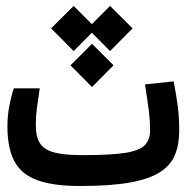

<svg xmlns="http://www.w3.org/2000/svg" viewBox="-20 -621 626 644"><path d="M248.5 2.9Q158.7 2.9 105.2 -16.6Q51.8 -36.1 28.3 -80.1Q4.9 -124 4.9 -197.3Q4.9 -234.9 12 -269.5Q19 -304.2 26.4 -324.7H113.3Q106.9 -281.7 103.5 -256.3Q100.1 -231 100.1 -200.7Q100.1 -162.1 114.3 -140.1Q128.4 -118.2 162.8 -109.4Q197.3 -100.6 258.3 -100.6Q348.6 -100.6 397.5 -107.9Q446.3 -115.2 464.8 -133.3Q483.4 -151.4 483.4 -183.1Q483.4 -215.8 479 -251Q474.6 -286.1 466.3 -337.9L562.5 -348.1Q571.8 -299.3 576.4 -263.7Q581.1 -228 581.1 -182.1Q581.1 -136.7 567.1 -102.1Q553.2 -67.4 517.1 -43.9Q481 -20.5 416 -8.8Q351.1 2.9 248.5 2.9ZM349.1 -601.1 424.8 -525.9 349.1 -449.7 288.1 -511.2 227.1 -449.7 151.4 -525.9 227.1 -601.1 288.1 -540ZM288.6 -474.1 360.8 -401.9 288.6 -329.1 216.3 -401.9Z"/></svg>

Font: CaskaydiaCove NFP
Style: Regular
Weight: 400
Designer: Aaron Bell
Foundry: Saja Typeworks
Version: Version 2111.001; VTT 6.35;Nerd Fonts 3.1.1